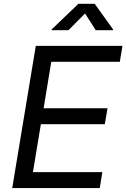

<svg xmlns="http://www.w3.org/2000/svg" viewBox="-20 -962 646 982"><path d="M42.5 0 163.1 -727.5H606.4L592.8 -646H242.2L203.1 -408.2H529.8L516.1 -326.7H189L148.4 -81.5H503.4L490.2 0ZM330.1 -807.6H243.7L244.6 -812L380.9 -942.4H464.4L558.1 -812L557.1 -807.6H469.7L415 -893.1Z"/></svg>

Font: Adwaita Sans
Style: Italic
Weight: 400
Italic angle: -9.39999°
Designer: Rasmus Andersson
Foundry: rsms
Version: Version 4.001;git-9221beed3